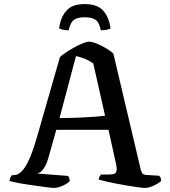

<svg xmlns="http://www.w3.org/2000/svg" viewBox="-20 -925 835 945"><path d="M246 0Q241 0 222 -2Q203 -4 176 -8Q149 -12 120.5 -16Q92 -20 67 -25Q42 -30 27 -34Q27 -43 31 -51Q35 -59 39 -63H48Q61 -63 74.5 -71.5Q88 -80 102 -100.5Q116 -121 130.5 -156.5Q145 -192 161 -247L275 -644Q284 -653 302.5 -665.5Q321 -678 343.5 -690.5Q366 -703 386.5 -711.5Q407 -720 418 -720Q432 -720 454.5 -711Q477 -702 500.5 -688.5Q524 -675 538 -661L673 -89Q676 -79 680.5 -72Q685 -65 700 -64L763 -60Q766 -56 769 -53Q772 -50 773 -34Q765 -27 751.5 -19Q738 -11 722.5 -5.5Q707 0 694 0Q685 0 662 -3Q639 -6 609.5 -11Q580 -16 551 -21.5Q522 -27 499 -32.5Q476 -38 466 -41Q466 -51 471 -58Q476 -65 477 -66H511Q527 -66 538 -68Q549 -70 553 -82Q557 -94 550 -123L514 -286H257L217 -144Q211 -123 202.5 -107.5Q194 -92 184.5 -83Q175 -74 163 -71L316 -59Q317 -56 320 -49.5Q323 -43 323 -33Q315 -25 301 -17Q287 -9 272 -4.5Q257 0 246 0ZM273 -344Q325 -344 369.5 -346Q414 -348 447 -350.5Q480 -353 497 -356L439 -613Q417 -628 395.5 -636.5Q374 -645 354 -649ZM397 -905Q459 -905 488 -872.5Q517 -840 524 -785Q519 -782 506.5 -779Q494 -776 476 -776Q469 -814 451 -827Q433 -840 397 -840Q361 -840 343.5 -827Q326 -814 318 -776Q302 -776 289.5 -779Q277 -782 271 -785Q277 -837 305.5 -871Q334 -905 397 -905Z"/></svg>

Font: Texturina Medium 12pt Medium
Style: Regular
Weight: 500
Version: Version 1.002